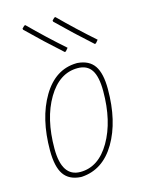

<svg xmlns="http://www.w3.org/2000/svg" viewBox="-105 -731 606 802"><g transform="rotate(-15 198.0 -330.5)"><path d="M349 -517 344 -516Q270 -582 200 -651L199 -656L209 -666L214 -667Q284 -597 360 -530ZM219 -517 214 -516Q140 -582 70 -651L69 -656L79 -666L84 -667Q154 -597 230 -530ZM248 -458H253Q303 -454 325.5 -421Q348 -388 348 -320Q348 -181 294.5 -90.5Q241 0 149 6H144Q94 3 71 -30.5Q48 -64 48 -134Q48 -273 102.5 -364.5Q157 -456 248 -458ZM248 -437Q169 -437 118.5 -352Q68 -267 68 -137Q68 -15 148 -15Q227 -15 277 -101Q327 -187 327 -317Q327 -379 308 -408Q289 -437 248 -437Z"/></g></svg>

Font: Alegreya Sans SC Thin
Style: Italic
Weight: 100
Italic angle: -7°
Designer: Juan Pablo del Peral
Foundry: Huerta Tipografica
Version: Version 2.007